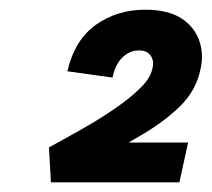

<svg xmlns="http://www.w3.org/2000/svg" viewBox="-20 -782 437 396"><path d="M81 -478Q116 -497 152 -517.5Q188 -538 219 -559.5Q250 -581 271 -602Q292 -623 295 -644Q297 -653 294 -661Q291 -669 284.5 -673.5Q278 -678 266 -678Q248 -678 233 -664Q218 -650 212 -622L119 -635Q134 -700 178 -731Q222 -762 279 -762Q326 -762 353.5 -744.5Q381 -727 391 -698Q401 -669 393 -637Q384 -595 351.5 -563Q319 -531 270 -502.5Q221 -474 162 -438L198 -488H368L350 -406H85Z"/></svg>

Font: Ysabeau Office ExtraBold
Style: Italic
Weight: 800
Italic angle: -12°
Designer: Christian Thalmann (Catharsis Fonts)
Version: Version 2.001;gftools[0.9.30]; featfreeze: tnum,lnum,ss02